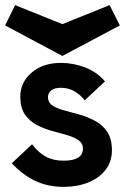

<svg xmlns="http://www.w3.org/2000/svg" viewBox="-26 -722 487 748"><path d="M222 6Q161 6 112 -17Q63 -40 20 -86L99 -160Q123 -128 152 -112Q181 -96 222 -96Q297 -96 297 -143Q297 -164 279.5 -176Q262 -188 234 -196Q206 -204 175 -212.5Q144 -221 116 -236Q88 -251 70.5 -277Q53 -303 53 -345Q53 -401 97 -439Q141 -477 212 -477Q258 -477 304 -460Q350 -443 383 -405L304 -331Q288 -352 264.5 -366Q241 -380 211 -380Q187 -380 174 -370Q161 -360 161 -344Q161 -322 179 -310.5Q197 -299 225.5 -291.5Q254 -284 285.5 -275Q317 -266 345.5 -250.5Q374 -235 392 -208Q410 -181 410 -137Q410 -92 385 -60Q360 -28 317.5 -11Q275 6 222 6ZM217 -504 -6 -623 33 -702 217 -628 401 -702 441 -623Z"/></svg>

Font: Lil Grotesk Bold
Style: Regular
Weight: 700
Designer: Bastien Sozeau
Foundry: NBR — Bastien Sozeau
Version: Version 4.002; ttfautohint (v1.8.4.7-5d5b)